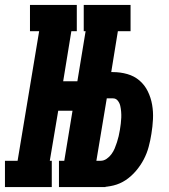

<svg xmlns="http://www.w3.org/2000/svg" viewBox="-63 -755 683 775"><path d="M275 -629V-735H464V-629ZM-43 0V-106H8L95 -629H58V-735H247V-629H225L192 -427H314L295 -308H172L138 -106H146V0ZM175 0V-106H363V0ZM179 0 300 -735H430L386 -464H393Q423 -464 451 -456Q479 -448 500 -430Q521 -412 533.5 -386.5Q546 -361 551 -332.5Q556 -304 554.5 -274Q553 -244 548 -214Q544 -188 537 -162Q530 -136 517.5 -112Q505 -88 486.5 -66Q468 -44 445 -28.5Q422 -13 395.5 -6.5Q369 0 343 0ZM326 -106H343Q356 -106 367.5 -114Q379 -122 387 -133Q395 -144 400 -156Q405 -168 409 -180.5Q413 -193 416 -205.5Q419 -218 421 -231Q423 -243 424.5 -255.5Q426 -268 426.5 -280Q427 -292 426 -304Q425 -316 422.5 -327.5Q420 -339 412.5 -348.5Q405 -358 393 -358H368Z"/></svg>

Font: Iosevka Slab Heavy Extended
Style: Italic
Weight: 900
Width: 7
Italic angle: -9°
Monospace: yes
Designer: Belleve Invis
Foundry: Belleve Invis
Version: Version 11.1.0; ttfautohint (v1.8.3)